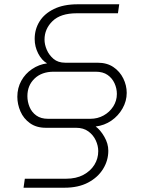

<svg xmlns="http://www.w3.org/2000/svg" viewBox="-20 -720 665 897"><path d="M90 157 96 115H288Q336 115 369.5 97Q403 79 421 50Q439 21 439 -14Q439 -39 427.5 -64Q416 -89 393 -106Q370 -123 335 -123H194Q150 -123 120 -144.5Q90 -166 75.5 -199.5Q61 -233 61 -268Q61 -309 79.5 -342.5Q98 -376 130 -397.5Q162 -419 200 -424Q175 -438 158.5 -470Q142 -502 142 -538Q142 -583 164.5 -619.5Q187 -656 232 -678Q277 -700 343 -700H537L531 -658H339Q263 -658 225.5 -621.5Q188 -585 188 -535Q188 -512 198.5 -487.5Q209 -463 230 -445Q251 -427 285 -427H436Q480 -427 510 -406.5Q540 -386 556 -353.5Q572 -321 572 -286Q572 -248 552.5 -213.5Q533 -179 500.5 -156.5Q468 -134 427 -129Q449 -113 467.5 -81Q486 -49 486 -16Q486 30 461.5 69.5Q437 109 391.5 133Q346 157 281 157ZM204 -165H402Q436 -165 464 -180.5Q492 -196 509 -222.5Q526 -249 526 -281Q526 -307 515 -331Q504 -355 482.5 -370Q461 -385 427 -385H231Q175 -385 141.5 -353Q108 -321 108 -271Q108 -245 118 -220.5Q128 -196 149.5 -180.5Q171 -165 204 -165Z"/></svg>

Font: MuseoModerno ExtraLight
Style: Italic
Weight: 250
Italic angle: -9°
Designer: Pablo Cosgaya, Héctor Gatti, Marcela Romero, and the Authors of The MuseoModerno Project.
Foundry: Omnibus-Type Team
Version: Version 1.003